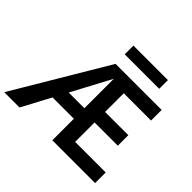

<svg xmlns="http://www.w3.org/2000/svg" viewBox="-199 -1054 1279 1279"><g transform="rotate(45 440.5 -414.0)"><path d="M-10 0 381 -658H485L134 0ZM197 -203 250 -302H502V-203ZM502 -283V-382H777V-283ZM443 0V-658H815V-558H558V-100H846V0ZM379 -746V-828H704V-746Z"/></g></svg>

Font: Ysabeau
Style: Bold
Weight: 700
Designer: Christian Thalmann (Catharsis Fonts)
Version: Version 2.000;gftools[0.9.27.dev2+g8671c4b]